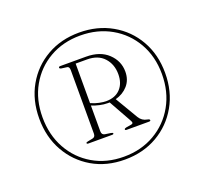

<svg xmlns="http://www.w3.org/2000/svg" viewBox="-107 -869 902 847"><g transform="rotate(-20 344.0 -446.0)"><path d="M343 -147.5Q257 -147.5 190.8 -186.2Q124.5 -225 86.5 -292.5Q48.5 -360 48.5 -446.5Q48.5 -533 86.5 -600Q124.5 -667 191 -705.2Q257.5 -743.5 343 -743.5Q428.5 -743.5 495.8 -705.2Q563 -667 601.2 -600Q639.5 -533 639.5 -446.5Q639.5 -360 601.2 -292.5Q563 -225 496 -186.2Q429 -147.5 343 -147.5ZM343 -161Q424.5 -161 488.2 -198Q552 -235 588.2 -299.5Q624.5 -364 624.5 -447Q624.5 -529 588 -593Q551.5 -657 487.8 -693.2Q424 -729.5 343 -729.5Q262 -729.5 199 -693.2Q136 -657 100 -593.2Q64 -529.5 64 -447Q64 -364 99.8 -299.5Q135.5 -235 198.5 -198Q261.5 -161 343 -161ZM476.5 -512Q476.5 -473.5 453.8 -447.5Q431 -421.5 395 -412L458 -305.5Q471 -284 495.5 -280Q506.5 -278 506.5 -273Q506.5 -268.5 499 -268.5H394.5Q387 -268.5 387 -273Q387 -277 396 -279L417.5 -282.5Q427.5 -284 428.5 -288.5Q429.5 -293 423.5 -303L365 -407.5Q360.5 -407.5 355.5 -407.5Q338 -407.5 319 -411.8Q300 -416 282.5 -423V-302Q282.5 -285.5 297 -283L324 -279Q333.5 -277.5 333.5 -274Q333.5 -269.5 326 -269.5H214.5Q207.5 -269.5 207.5 -274Q207.5 -277.5 216 -279L238.5 -283.5Q252.5 -286 252.5 -302V-600Q252.5 -616.5 242 -618L216 -621.5Q207.5 -623 207.5 -628Q207.5 -633 215.5 -633H336Q401.5 -633 439 -597.5Q476.5 -562 476.5 -512ZM282.5 -620V-434.5Q302 -425.5 321.2 -421.8Q340.5 -418 352.5 -418Q395.5 -418 419.5 -443.5Q443.5 -469 443.5 -512Q443.5 -558.5 415.5 -589.2Q387.5 -620 336 -620Z"/></g></svg>

Font: Fraunces 72pt S000 Thin
Style: Regular
Weight: 100
Version: Version 1.000; ttfautohint (v1.8.3)